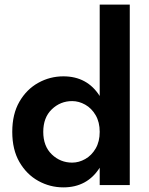

<svg xmlns="http://www.w3.org/2000/svg" viewBox="-20 -800 642 830"><path d="M33 -230Q33 -307 64 -360.5Q95 -414 145.5 -442Q196 -470 254 -470Q357 -470 411 -385V-780H541V0H411V-75Q357 10 254 10Q196 10 145.5 -18Q95 -46 64 -99.5Q33 -153 33 -230ZM167 -230Q167 -168 204 -132.5Q241 -97 292 -97Q321 -97 348.5 -112.5Q376 -128 393.5 -158Q411 -188 411 -230Q411 -272 393.5 -302Q376 -332 348.5 -347.5Q321 -363 292 -363Q241 -363 204 -327.5Q167 -292 167 -230Z"/></svg>

Font: Jost* Semi
Style: Regular
Weight: 600
Version: Version 3.7